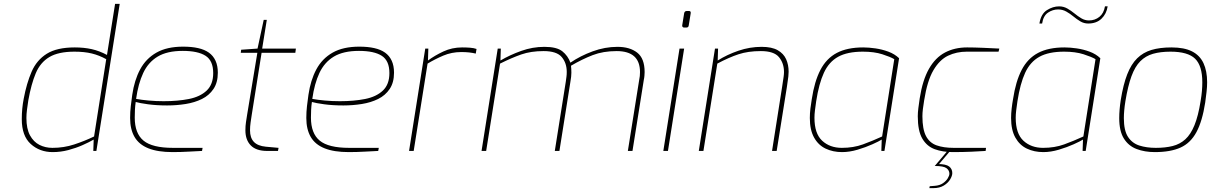

<svg xmlns="http://www.w3.org/2000/svg" viewBox="-20 -783 6292 996"><path d="M253 6Q186 6 139.5 -36Q93 -78 93 -165Q93 -220 103 -271Q118 -351 144 -411Q170 -471 222.5 -504Q275 -537 368 -537Q416 -537 456 -528Q496 -519 535 -498L577 -763H601L480 0H464L466 -59Q442 -45 408 -30Q374 -15 334.5 -4.5Q295 6 253 6ZM252 -16Q311 -16 364.5 -33.5Q418 -51 468 -75L531 -476Q495 -496 456.5 -505.5Q418 -515 366 -515Q283 -515 236 -487Q189 -459 165.5 -403Q142 -347 127 -263Q123 -237 120 -214Q117 -191 117 -171Q117 -115 135.5 -81Q154 -47 184.5 -31.5Q215 -16 252 -16Z M875 6Q799 6 750 -13.5Q701 -33 678 -72.5Q655 -112 655 -171Q655 -203 658.5 -233Q662 -263 666 -291Q677 -367 707 -423Q737 -479 791.5 -510Q846 -541 930 -541Q974 -541 1007.5 -533.5Q1041 -526 1063.5 -510Q1086 -494 1098 -468Q1110 -442 1110 -406Q1110 -355 1087.5 -321.5Q1065 -288 1027.5 -269.5Q990 -251 943 -243.5Q896 -236 847 -236Q792 -236 748 -242Q704 -248 684 -254Q681 -234 680 -213.5Q679 -193 679 -173Q679 -91 724.5 -53.5Q770 -16 877 -16H1031L1028 0Q1003 1 960.5 3.5Q918 6 875 6ZM829 -258Q902 -258 960 -269.5Q1018 -281 1052 -313Q1086 -345 1086 -404Q1086 -468 1046.5 -493.5Q1007 -519 928 -519Q847 -519 798 -489.5Q749 -460 723 -404.5Q697 -349 686 -270Q713 -265 751 -261.5Q789 -258 829 -258Z M1366 0Q1309 0 1281 -28.5Q1253 -57 1253 -107Q1253 -130 1256 -149.5Q1259 -169 1262 -188L1315 -509H1229L1231 -525L1316 -531L1348 -680H1364L1340 -531H1515L1512 -509H1337L1286 -188Q1283 -169 1280 -148Q1277 -127 1277 -107Q1277 -68 1297 -47Q1317 -26 1359 -22L1425 -16L1422 0Z M1789 6Q1713 6 1664 -13.5Q1615 -33 1592 -72.5Q1569 -112 1569 -171Q1569 -203 1572.5 -233Q1576 -263 1580 -291Q1591 -367 1621 -423Q1651 -479 1705.5 -510Q1760 -541 1844 -541Q1888 -541 1921.5 -533.5Q1955 -526 1977.5 -510Q2000 -494 2012 -468Q2024 -442 2024 -406Q2024 -355 2001.5 -321.5Q1979 -288 1941.5 -269.5Q1904 -251 1857 -243.5Q1810 -236 1761 -236Q1706 -236 1662 -242Q1618 -248 1598 -254Q1595 -234 1594 -213.5Q1593 -193 1593 -173Q1593 -91 1638.5 -53.5Q1684 -16 1791 -16H1945L1942 0Q1917 1 1874.5 3.5Q1832 6 1789 6ZM1743 -258Q1816 -258 1874 -269.5Q1932 -281 1966 -313Q2000 -345 2000 -404Q2000 -468 1960.5 -493.5Q1921 -519 1842 -519Q1761 -519 1712 -489.5Q1663 -460 1637 -404.5Q1611 -349 1600 -270Q1627 -265 1665 -261.5Q1703 -258 1743 -258Z M2102 0 2186 -531H2202L2200 -469Q2235 -495 2280 -516Q2325 -537 2377 -537Q2399 -537 2418.5 -535.5Q2438 -534 2452 -529L2448 -505Q2432 -509 2413.5 -511Q2395 -513 2373 -513Q2323 -513 2279.5 -494.5Q2236 -476 2198 -453L2126 0Z M2478 0 2562 -531H2578L2576 -469Q2625 -498 2684 -519Q2743 -540 2804 -540Q2868 -540 2897 -517Q2926 -494 2939 -458Q2990 -493 3054 -516.5Q3118 -540 3183 -540Q3247 -540 3285.5 -510Q3324 -480 3324 -409Q3324 -402 3323 -390Q3322 -378 3320 -370L3261 0H3237L3296 -370Q3298 -378 3299 -388.5Q3300 -399 3300 -409Q3300 -518 3179 -518Q3109 -518 3054.5 -497Q3000 -476 2942 -442Q2944 -426 2944 -406Q2944 -386 2939 -359L2882 0H2858L2915 -359Q2917 -375 2918.5 -385Q2920 -395 2920 -410Q2920 -456 2894 -487Q2868 -518 2800 -518Q2734 -518 2684 -500.5Q2634 -483 2574 -453L2502 0Z M3529 -640Q3524 -640 3521 -643.5Q3518 -647 3519 -652L3529 -714Q3531 -726 3543 -726H3554Q3560 -726 3562 -722.5Q3564 -719 3563 -714L3553 -652Q3552 -640 3540 -640ZM3421 0 3505 -531H3529L3445 0Z M3605 0 3689 -531H3705L3703 -469Q3752 -500 3811 -520Q3870 -540 3931 -540Q3984 -540 4014.5 -522.5Q4045 -505 4058 -476Q4071 -447 4071 -411Q4071 -401 4069.5 -386Q4068 -371 4062 -332L4009 0H3985L4037 -331Q4043 -370 4045 -384.5Q4047 -399 4047 -409Q4047 -455 4021 -486.5Q3995 -518 3927 -518Q3861 -518 3811 -501.5Q3761 -485 3701 -453L3629 0Z M4348 6Q4301 6 4263 -12Q4225 -30 4203 -69.5Q4181 -109 4181 -171Q4181 -194 4184 -220Q4187 -246 4191 -268Q4205 -361 4236 -420.5Q4267 -480 4321 -508.5Q4375 -537 4458 -537Q4487 -537 4521.5 -532Q4556 -527 4588.5 -515Q4621 -503 4644 -481L4568 0H4552L4554 -59Q4540 -50 4505.5 -34.5Q4471 -19 4429 -6.5Q4387 6 4348 6ZM4347 -16Q4407 -16 4456.5 -34Q4506 -52 4556 -75L4619 -476Q4599 -488 4557 -501.5Q4515 -515 4456 -515Q4376 -515 4328 -488.5Q4280 -462 4254 -405.5Q4228 -349 4214 -258Q4210 -230 4207.5 -210Q4205 -190 4205 -172Q4205 -90 4245 -53Q4285 -16 4347 -16Z M4923 6Q4870 6 4829 -9Q4788 -24 4764.5 -64Q4741 -104 4741 -180Q4741 -199 4744 -222.5Q4747 -246 4751 -273Q4766 -368 4799 -426Q4832 -484 4882 -510.5Q4932 -537 4997 -537Q5032 -537 5079.5 -535Q5127 -533 5164 -531L5160 -515H4995Q4942 -515 4898 -494Q4854 -473 4822 -418.5Q4790 -364 4774 -262Q4770 -238 4767.5 -217.5Q4765 -197 4765 -180Q4765 -113 4783.5 -77.5Q4802 -42 4838.5 -29Q4875 -16 4927 -16H5095L5093 0Q5062 2 5019 4Q4976 6 4923 6ZM4801 193 4803 183 4829 181Q4855 179 4871.5 167.5Q4888 156 4896.5 142Q4905 128 4905 118Q4905 101 4890 89.5Q4875 78 4829 78L4845 68Q4887 68 4903.5 80.5Q4920 93 4920 115Q4920 129 4909 147.5Q4898 166 4876 179.5Q4854 193 4821 193ZM4829 78 4895 0H4909L4843 78Z M5392 6Q5345 6 5307 -12Q5269 -30 5247 -69.5Q5225 -109 5225 -171Q5225 -194 5228 -220Q5231 -246 5235 -268Q5249 -361 5280 -420.5Q5311 -480 5365 -508.5Q5419 -537 5502 -537Q5531 -537 5565.5 -532Q5600 -527 5632.5 -515Q5665 -503 5688 -481L5612 0H5596L5598 -59Q5584 -50 5549.5 -34.5Q5515 -19 5473 -6.5Q5431 6 5392 6ZM5391 -16Q5451 -16 5500.5 -34Q5550 -52 5600 -75L5663 -476Q5643 -488 5601 -501.5Q5559 -515 5500 -515Q5420 -515 5372 -488.5Q5324 -462 5298 -405.5Q5272 -349 5258 -258Q5254 -230 5251.5 -210Q5249 -190 5249 -172Q5249 -90 5289 -53Q5329 -16 5391 -16ZM5372 -661Q5380 -711 5411 -730.5Q5442 -750 5474 -750Q5497 -750 5516.5 -739Q5536 -728 5553.5 -713.5Q5571 -699 5589.5 -688Q5608 -677 5629 -677Q5660 -677 5683 -695.5Q5706 -714 5712 -750H5726Q5720 -711 5694 -686Q5668 -661 5625 -661Q5603 -661 5584.5 -672Q5566 -683 5548.5 -697.5Q5531 -712 5511.5 -723Q5492 -734 5469 -734Q5441 -734 5416.5 -717.5Q5392 -701 5386 -661Z M5971 6Q5918 6 5876 -10Q5834 -26 5810 -64.5Q5786 -103 5786 -170Q5786 -192 5788 -215.5Q5790 -239 5794 -265Q5807 -345 5827.5 -397.5Q5848 -450 5879 -480.5Q5910 -511 5953.5 -524Q5997 -537 6057 -537Q6123 -537 6163.5 -516.5Q6204 -496 6223 -455.5Q6242 -415 6242 -356Q6242 -333 6239 -306.5Q6236 -280 6232 -251Q6217 -154 6186.5 -97.5Q6156 -41 6104 -17.5Q6052 6 5971 6ZM5976 -16Q6025 -16 6063 -25.5Q6101 -35 6129 -60.5Q6157 -86 6176.5 -134Q6196 -182 6208 -258Q6213 -287 6215 -311Q6217 -335 6217 -356Q6217 -442 6179.5 -478.5Q6142 -515 6052 -515Q6000 -515 5961.5 -504Q5923 -493 5895.5 -465.5Q5868 -438 5849.5 -387.5Q5831 -337 5818 -258Q5814 -233 5812 -211Q5810 -189 5810 -170Q5810 -106 5831.5 -73Q5853 -40 5890.5 -28Q5928 -16 5976 -16Z"/></svg>

Font: Exo Thin Thin
Style: Italic
Weight: 250
Italic angle: -9°
Version: Version 2.000